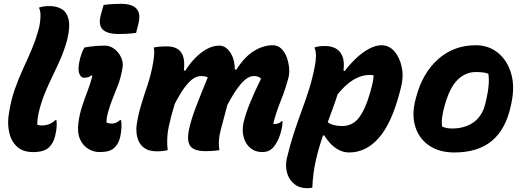

<svg xmlns="http://www.w3.org/2000/svg" viewBox="-20 -790 2760 1010"><path d="M187 -651Q192 -675 193 -702.5Q194 -730 185 -750Q199 -755 212.5 -756.5Q226 -758 242 -758Q278 -758 305 -742Q332 -726 341 -687Q350 -648 333 -579Q318 -525 298 -479.5Q278 -434 256.5 -390Q235 -346 215.5 -298.5Q196 -251 183 -195Q180 -181 178 -166.5Q176 -152 176 -134Q185 -130 200 -130Q242 -130 271 -158H277Q279 -142 278 -123Q277 -104 270 -75Q265 -54 257 -40Q249 -26 238 -15Q227 -4 206.5 3Q186 10 154 10Q100 10 69 -19Q38 -48 28 -95Q18 -142 27 -194Q38 -264 58 -321Q78 -378 102 -429.5Q126 -481 148.5 -534.5Q171 -588 187 -651Z M424 -540Q449 -545 478 -547.5Q507 -550 532 -550Q558 -550 581 -533Q604 -516 617 -488.5Q630 -461 624 -431Q616 -383 602 -346Q588 -309 574 -275Q560 -241 549 -202Q543 -180 541.5 -168Q540 -156 540 -146Q551 -140 566 -140Q580 -140 589.5 -144Q599 -148 611 -158H617Q623 -122 613 -73Q606 -37 583 -14Q570 -1 550.5 4.5Q531 10 503 10Q474 10 446 -6Q418 -22 402 -55.5Q386 -89 392 -141Q398 -188 411.5 -229.5Q425 -271 440.5 -311Q456 -351 466 -391L461 -394Q447 -381 422 -381Q405 -381 396.5 -404.5Q388 -428 401 -482Q405 -496 410 -510Q415 -524 424 -540ZM525 -764Q547 -767 571.5 -768.5Q596 -770 615 -770Q733 -770 709 -669L696 -617Q674 -614 650.5 -612.5Q627 -611 607 -611Q543 -611 519.5 -635.5Q496 -660 511 -714Z M789 -540Q815 -546 858 -546Q963 -546 947 -420L955 -418Q976 -453 1005 -483Q1034 -513 1067 -531.5Q1100 -550 1134 -550Q1167 -550 1191 -514.5Q1215 -479 1215 -425L1223 -423Q1266 -491 1315.5 -521.5Q1365 -552 1414 -552Q1442 -552 1460.5 -533.5Q1479 -515 1489 -487Q1499 -459 1501 -430Q1503 -401 1497 -380Q1480 -316 1457.5 -261Q1435 -206 1420 -150Q1419 -147 1418.5 -144Q1418 -141 1418 -138H1428Q1434 -138 1443.5 -141Q1453 -144 1461 -152H1467Q1466 -143 1465 -132.5Q1464 -122 1461 -109Q1454 -78 1441.5 -52Q1429 -26 1413 -10Q1393 10 1359 10Q1323 10 1297.5 -11Q1272 -32 1262 -67.5Q1252 -103 1261 -145Q1272 -192 1296 -250.5Q1320 -309 1353 -376Q1342 -390 1315 -390Q1285 -390 1251.5 -353.5Q1218 -317 1176 -238Q1155 -161 1140.5 -104.5Q1126 -48 1134 0Q1120 2 1102 3.5Q1084 5 1062 5Q999 5 980.5 -22.5Q962 -50 974 -107Q985 -161 1011.5 -229.5Q1038 -298 1073 -383Q1066 -387 1056 -388.5Q1046 -390 1037 -390Q1019 -390 999 -378Q979 -366 954.5 -334.5Q930 -303 899 -243Q879 -178 867 -120.5Q855 -63 862 0Q854 2 839.5 4Q825 6 806 6Q766 6 743 -9Q720 -24 710 -46.5Q700 -69 698 -92.5Q696 -116 699 -134Q707 -187 722.5 -238Q738 -289 755 -339.5Q772 -390 782 -441Q787 -466 790 -492.5Q793 -519 789 -540Z M1634 -540Q1648 -545 1661.5 -546.5Q1675 -548 1691 -548Q1721 -548 1744.5 -536Q1768 -524 1780.5 -496Q1793 -468 1787 -419L1793 -416Q1821 -453 1854 -484Q1887 -515 1921.5 -533.5Q1956 -552 1987 -552Q2027 -552 2055 -519.5Q2083 -487 2093.5 -436Q2104 -385 2089 -329L2082 -302Q2039 -139 1972 -63.5Q1905 12 1817 12Q1786 12 1760 -2.5Q1734 -17 1715.5 -38Q1697 -59 1685 -78L1679 -77Q1657 -14 1641.5 53.5Q1626 121 1623 197Q1611 200 1596 200Q1555 200 1527.5 177.5Q1500 155 1490 119Q1480 83 1489 42Q1506 -29 1525.5 -88.5Q1545 -148 1565.5 -203.5Q1586 -259 1604.5 -316.5Q1623 -374 1636 -441Q1641 -465 1642 -492.5Q1643 -520 1634 -540ZM1925 -396Q1883 -396 1841 -371.5Q1799 -347 1756 -294Q1744 -256 1730.5 -219.5Q1717 -183 1704 -147Q1732 -127 1779 -127Q1835 -127 1868 -170.5Q1901 -214 1924 -293L1929 -310Q1946 -369 1945 -394Q1940 -395 1935 -395.5Q1930 -396 1925 -396Z M2483 -552Q2550 -552 2599 -512.5Q2648 -473 2668.5 -404.5Q2689 -336 2670 -247L2667 -233Q2641 -111 2568 -49.5Q2495 12 2370 12Q2290 12 2236.5 -25Q2183 -62 2164 -125.5Q2145 -189 2166 -267L2170 -282Q2203 -406 2285 -479Q2367 -552 2483 -552ZM2482 -411Q2430 -411 2388.5 -371.5Q2347 -332 2321 -241L2319 -234Q2309 -199 2305.5 -171.5Q2302 -144 2306 -124Q2329 -114 2357 -114Q2425 -114 2471 -146.5Q2517 -179 2533 -245L2535 -253Q2558 -347 2549 -402Q2536 -407 2520.5 -409Q2505 -411 2482 -411Z"/></svg>

Font: Recursive Sn Csl St XBd
Style: Italic
Weight: 800
Italic angle: -15°
Version: Version 1.079;hotconv 1.0.112;makeotfexe 2.5.65598; ttfautoh